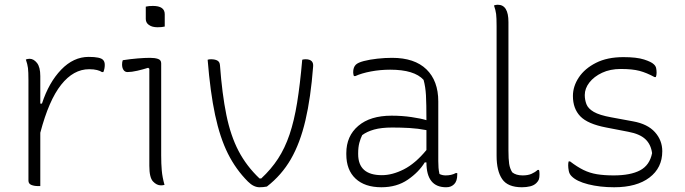

<svg xmlns="http://www.w3.org/2000/svg" viewBox="-20 -780 2890 810"><path d="M150 5H140Q124 5 112 0Q100 -5 100 -18V-442Q100 -477 98 -493Q96 -509 89 -529Q97 -532 105 -532Q122 -532 136 -514.5Q150 -497 150 -459V-343H157Q186 -432 238 -486Q290 -540 354 -540Q404 -540 415 -527Q422 -520 422 -506Q422 -490 416 -476H410Q403 -481 389.5 -484.5Q376 -488 356 -488Q290 -488 238 -422.5Q186 -357 150 -220Z M610 -80V-490L605 -494Q583 -487 559 -481.5Q535 -476 518 -476Q507 -476 501 -485Q495 -494 495 -508Q495 -519 498 -526Q530 -531 560.5 -533.5Q591 -536 613 -536Q633 -536 646.5 -531.5Q660 -527 660 -513V-124Q660 -89 662.5 -60.5Q665 -32 674 0Q670 1 666.5 1.5Q663 2 659 2Q641 2 625.5 -14.5Q610 -31 610 -80ZM595 -752Q607 -755 625 -755Q675 -755 675 -720V-668Q663 -665 645 -665Q622 -665 608.5 -674.5Q595 -684 595 -700Z M870 -530Q887 -530 897 -524.5Q907 -519 908 -505Q917 -383 935 -295Q953 -207 986.5 -143Q1020 -79 1075 -27H1082Q1124 -66 1153 -110.5Q1182 -155 1201.5 -212.5Q1221 -270 1233.5 -347Q1246 -424 1255 -528Q1261 -530 1269 -530Q1304 -530 1301 -499Q1291 -368 1268.5 -272Q1246 -176 1207 -108.5Q1168 -41 1106 7Q1091 10 1075 10Q1050 10 1026 -14Q975 -65 941.5 -132Q908 -199 887.5 -295Q867 -391 856 -528Q862 -530 870 -530Z M1829 -352V-100Q1829 -84 1830 -72Q1831 -60 1834 -46Q1846 -40 1860 -40Q1885 -40 1903 -50H1909V-43Q1909 -16 1896 -3Q1890 3 1882 6.5Q1874 10 1862 10Q1779 10 1779 -95H1772Q1747 -54 1700.5 -22Q1654 10 1589 10Q1519 10 1480 -26.5Q1441 -63 1441 -129V-134Q1441 -206 1491.5 -249Q1542 -292 1632 -292Q1676 -292 1716.5 -286Q1757 -280 1779 -273Q1779 -343 1777 -378.5Q1775 -414 1767 -443Q1728 -486 1626 -486Q1584 -486 1544.5 -478.5Q1505 -471 1479 -459H1473Q1470 -467 1470 -475Q1470 -496 1481 -507Q1490 -516 1515 -522.5Q1540 -529 1572 -532.5Q1604 -536 1634 -536Q1729 -536 1779 -487.5Q1829 -439 1829 -352ZM1491 -130Q1491 -41 1591 -41Q1635 -41 1683.5 -65.5Q1732 -90 1779 -147V-231Q1743 -238 1707.5 -240Q1672 -242 1635 -242Q1589 -242 1558.5 -233.5Q1528 -225 1508 -210Q1501 -196 1496 -177.5Q1491 -159 1491 -133Z M2075 -670Q2075 -705 2073 -721Q2071 -737 2064 -757Q2072 -760 2080 -760Q2125 -760 2125 -687V-145Q2125 -109 2128 -89Q2131 -69 2141 -53Q2157 -40 2185 -40Q2207 -40 2222 -46.5Q2237 -53 2248 -63H2254Q2255 -60 2255.5 -55.5Q2256 -51 2256 -45Q2256 -31 2253.5 -23.5Q2251 -16 2243 -8Q2233 2 2217 6Q2201 10 2182 10Q2122 10 2098.5 -24.5Q2075 -59 2075 -123Z M2569 -40Q2640 -40 2680.5 -61.5Q2721 -83 2731 -134Q2726 -171 2702.5 -193Q2679 -215 2631 -224L2538 -242Q2459 -257 2428 -289.5Q2397 -322 2397 -375Q2397 -416 2422 -453.5Q2447 -491 2494.5 -515Q2542 -539 2610 -539Q2666 -539 2697 -529Q2728 -519 2738 -509Q2746 -502 2748 -493Q2750 -484 2750 -473Q2750 -463 2747 -455H2741Q2708 -473 2678 -481Q2648 -489 2599 -489Q2554 -489 2520 -473Q2486 -457 2466.5 -432Q2447 -407 2447 -379Q2447 -359 2454 -340.5Q2461 -322 2485 -308Q2509 -294 2559 -285L2651 -268Q2712 -257 2743 -222.5Q2774 -188 2774 -142Q2774 -72 2720 -31Q2666 10 2571 10Q2511 10 2461.5 -2.5Q2412 -15 2391 -37Q2382 -46 2379.5 -59Q2377 -72 2377 -83Q2377 -93 2379 -99H2385Q2415 -76 2441.5 -63Q2468 -50 2498.5 -45Q2529 -40 2569 -40Z"/></svg>

Font: Recursive Sn Csl St Lt
Style: Regular
Weight: 300
Version: Version 1.079;hotconv 1.0.112;makeotfexe 2.5.65598; ttfautoh